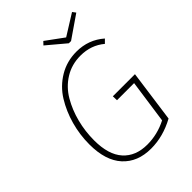

<svg xmlns="http://www.w3.org/2000/svg" viewBox="-251 -987 1111 1111"><g transform="rotate(-45 304.0 -431.5)"><path d="M550 -873 565 -853 427 -758H409L296 -853L314 -872L422 -793ZM406 -693Q504 -693 576 -630L554 -608Q492 -660 406 -660Q334 -660 277 -624.5Q220 -589 185.5 -530Q151 -471 133 -401Q115 -331 115 -257Q115 -140 168 -81Q221 -22 316 -22Q399 -22 475 -61L513 -328H373L372 -361H553L509 -42Q414 10 315 10Q205 10 142 -59Q79 -128 79 -260Q79 -339 100 -414.5Q121 -490 160 -553Q199 -616 263 -654.5Q327 -693 406 -693Z"/></g></svg>

Font: Fira Sans UltraLight
Style: Italic
Weight: 200
Italic angle: -8°
Designer: Carrois Corporate & Edenspiekermann AG
Foundry: Carrois Corporate GbR & Edenspiekermann AG
Version: Version 4.203;PS 004.203;hotconv 1.0.88;makeotf.lib2.5.64775